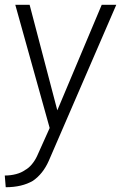

<svg xmlns="http://www.w3.org/2000/svg" viewBox="-33 -523 514 804"><path d="M72 189Q87 181 100 165.5Q113 150 122 131L175 13L31 -503H91L207 -61L393 -503H454L171 151Q147 205 105 234Q59 261 -9 261L-13 212Q12 212 34.5 206Q57 200 72 189Z"/></svg>

Font: Bellota Text
Style: Italic
Weight: 400
Italic angle: -7.5°
Designer: Kemie Guaida
Foundry: Kemie Guaida
Version: Version 4.001